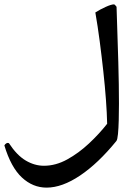

<svg xmlns="http://www.w3.org/2000/svg" viewBox="-67 -613 620 878"><path d="M465 32Q382 134 299.5 189.5Q217 245 146 245Q83 245 33 198.5Q-17 152 -47 52Q-44 46 -38 42.5Q-32 39 -26 42Q10 97 50.5 121Q91 145 134 145Q188 145 240.5 116Q293 87 340 43Q387 -1 423 -47Q422 -95 417.5 -156.5Q413 -218 405.5 -286.5Q398 -355 389 -424Q380 -493 369 -556Q391 -570 416.5 -581.5Q442 -593 454 -593Q458 -593 466 -582Q471 -435 474 -329Q477 -223 477 -139Q477 -101 476 -63.5Q475 -26 472.5 0Q470 26 465 32Z"/></svg>

Font: Ruwudu
Style: Regular
Weight: 400
Designer: Becca Hirsbrunner Spalinger
Foundry: SIL International
Version: Version 3.000